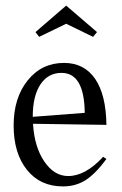

<svg xmlns="http://www.w3.org/2000/svg" viewBox="-20 -647 435 687"><path d="M283.2 -243.2Q281.7 -386.2 200.2 -386.2Q151.9 -386.2 124.5 -344.7Q97.2 -303.2 97.2 -230V-229ZM28.8 -198.2Q28.8 -296.9 79.1 -359.4Q129.4 -421.9 209 -421.9Q281.2 -421.9 320.3 -365Q359.4 -308.1 360.8 -200.2L98.1 -204.1Q103 -121.6 138.4 -69.3Q173.8 -17.1 224.1 -17.1Q285.6 -17.1 349.1 -85.9L360.8 -78.1Q322.3 -25.9 286.9 -2.9Q251.5 20 205.1 20Q124 20 76.4 -39.3Q28.8 -98.6 28.8 -198.2ZM106.9 -532.2 216.8 -627 327.1 -532.2 313 -515.1 216.8 -562 120.1 -515.1Z"/></svg>

Font: Halibut Cnd
Style: Regular
Weight: 400
Width: 3
Designer: Matteo Maggi
Foundry: Collletttivo
Version: Version 3.080 | FøM Fix